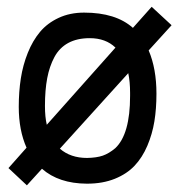

<svg xmlns="http://www.w3.org/2000/svg" viewBox="-20 -541 558 565"><path d="M117.7 -173.8 319.8 -400.9Q291 -428.7 244.1 -428.7Q207 -428.7 180.9 -414.6Q154.8 -400.4 140.1 -373Q125.5 -345.7 118.9 -310.8Q112.3 -275.9 112.3 -229Q112.3 -196.8 117.7 -173.8ZM417.5 -392.6Q440.4 -338.9 440.4 -265.1Q440.4 -221.2 434.3 -183.8Q428.2 -146.5 413.6 -112.1Q398.9 -77.6 376.2 -53.5Q353.5 -29.3 317.9 -14.9Q282.2 -0.5 236.3 -0.5H235.4Q152.8 -1 103.5 -44.4L59.1 4.4L4.9 -46.4L58.1 -106.4Q35.2 -157.7 35.2 -226.6Q35.2 -271 41.3 -310.3Q47.4 -349.6 61.8 -385.5Q76.2 -421.4 97.9 -447.3Q119.6 -473.1 152.8 -488.5Q186 -503.9 227.5 -503.9Q320.8 -503.9 371.1 -459L426.3 -521L484.9 -466.8ZM319.3 -105Q362.8 -146 362.8 -258.8V-267.6Q362.8 -300.8 357.4 -325.7L156.2 -103.5Q187.5 -76.2 236.3 -76.2Q264.2 -76.7 282.5 -83Q300.8 -89.4 319.3 -105Z"/></svg>

Font: Fantasque Sans Mono
Style: Regular
Weight: 400
Monospace: yes
Designer: Jany Belluz
Version: Version 1.8.0 ; ttfautohint (v1.8.2)